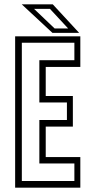

<svg xmlns="http://www.w3.org/2000/svg" viewBox="-20 -868 442 888"><path d="M50 0V-700H351.5V-558.5H191.5V-424H317V-282.5H191.5V-141.5H351.5V0ZM81 -31H324V-112H162V-313H289.5V-394H162V-589.5H324V-670.5H81ZM346 -716H222.5L80.5 -848H224ZM295 -736.5 211 -827H137.5L232.5 -736.5Z"/></svg>

Font: Tourney Condensed Light
Style: Regular
Weight: 300
Width: 3
Designer: Tyler Finck
Foundry: Etcetera Type Co
Version: Version 1.010; ttfautohint (v1.8.3)